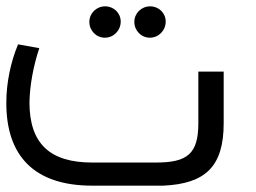

<svg xmlns="http://www.w3.org/2000/svg" viewBox="-20 -586 807 606"><path d="M311 -467C339 -467 361 -490 361 -518C361 -545 339 -566 312 -566C284 -566 262 -544 262 -517C262 -489 284 -467 311 -467ZM453 -467C481 -467 503 -490 503 -518C503 -545 481 -566 454 -566C426 -566 404 -544 404 -517C404 -489 426 -467 453 -467ZM606 -360V-197C606 -100 571 -73 472 -73H271C136 -73 73 -134 73 -263C74 -316 85 -377 104 -434L37 -446C14 -391 0 -325 0 -263C-1 -95 87 0 271 0H495C629 -6 686 -61 686 -197V-360Z"/></svg>

Font: Juman Normal
Style: Regular
Weight: 300
Designer: Bandar Raffah (Arabic) Julieta Ulanovsky (Latin)
Foundry: Caramella
Version: Version 5.022;PS 005.022;hotconv 1.0.88;makeotf.lib2.5.64775